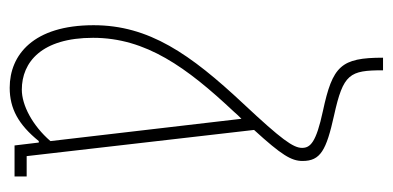

<svg xmlns="http://www.w3.org/2000/svg" viewBox="-227 -573 810 396"><g transform="rotate(90 178.0 -375.0)"><path d="M280 0H344V-25H302L248 -494C300 -551 312 -571 312 -594C312 -631 290 -643 218 -659C132 -678 125 -691 125 -760H99C99 -673 116 -656 209 -636C274 -622 285 -610 285 -593C285 -575 268 -551 194 -472C91 -362 32 -277 32 -163C32 -39 93 10 161 10C204 10 237 -8 271 -50H274ZM58 -162C58 -271 119 -355 210 -452C215 -458 220 -463 225 -468L271 -74C239 -37 197 -15 165 -15C108 -15 58 -56 58 -162Z"/></g></svg>

Font: Noto Sans Armenian ExtraCondensed Thin
Style: Regular
Weight: 100
Width: 2
Designer: Monotype Design Team
Foundry: Monotype Imaging Inc.
Version: Version 2.008